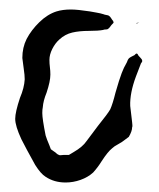

<svg xmlns="http://www.w3.org/2000/svg" viewBox="-20 -640 335 404"><path d="M276 -505Q275 -502 266 -479Q253 -444 254 -417L258 -383Q258 -381 258.5 -377.5Q259 -374 258 -372Q258 -364 251 -352L243 -346Q237 -341 228.5 -336.5Q220 -332 216 -328Q207 -321 194 -301Q186 -288 176 -277Q165 -267 149.5 -261.5Q134 -256 118 -256Q94 -256 76 -268Q66 -274 54 -293Q34 -329 25 -347Q12 -375 12 -390Q12 -404 22 -434Q31 -455 32 -473Q32 -482 30 -495Q28 -508 27 -518Q27 -540 36 -558Q46 -577 63 -593.5Q80 -610 99 -616Q112 -620 129 -620Q143 -620 169 -616Q174 -615 183 -613.5Q192 -612 198 -610Q200 -609 203.5 -608.5Q207 -608 209 -607Q212 -605 214 -601.5Q216 -598 218 -596L219 -593Q219 -592 218 -591Q217 -590 216 -589Q214 -587 212 -584Q210 -581 207 -579Q206 -578 202.5 -578Q199 -578 197 -577Q187 -575 167 -575Q147 -575 132 -571.5Q117 -568 105 -557Q96 -549 90 -537Q84 -525 84 -514Q84 -506 85 -498.5Q86 -491 86 -483Q86 -469 78 -445Q71 -428 70 -414Q69 -410 69 -402Q69 -390 76 -355Q78 -348 84 -334L87 -326L94 -321Q96 -320 98.5 -317.5Q101 -315 104 -314Q105 -313 108.5 -313.5Q112 -314 114 -314H125Q127 -315 135 -320Q154 -331 162 -343L186 -375Q207 -401 212 -410Q217 -421 223 -445Q231 -473 236 -486Q240 -497 247 -509Q249 -515 251 -517Q253 -519 257 -521Q261 -523 263 -524Q264 -525 265.5 -526.5Q267 -528 268 -527Q270 -527 270 -525Q271 -523 275 -519Q279 -515 279 -513Q280 -511 278 -508.5Q276 -506 276 -505ZM273 -593ZM267 -591Q267 -592 270 -592Q271 -593 273 -593Q272 -593 270 -591.5Q268 -590 267 -591Z"/></svg>

Font: Rubik-Burned
Style: Regular
Weight: 400
Designer: NaN (generative design), Hubert & Fischer (Rubik source font outlines)
Foundry: NaN, Hubert & Fischer
Version: Version 1.000